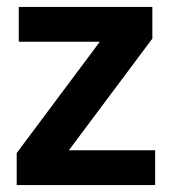

<svg xmlns="http://www.w3.org/2000/svg" viewBox="-20 -532 494 552"><path d="M28 0H426V-100H178L418 -421V-512H34V-412H267L28 -92Z"/></svg>

Font: Fog Sans
Style: Bold
Weight: 700
Foundry: Intel Corporation
Version: Version 1.00